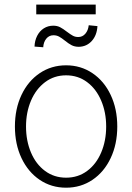

<svg xmlns="http://www.w3.org/2000/svg" viewBox="-20 -831 593 861"><path d="M46.9 -263.7Q46.9 -342.8 76.4 -405.3Q106 -467.8 158.2 -502.9Q210.4 -538.1 276.4 -538.1Q342.3 -538.1 394.5 -502.9Q446.8 -467.8 476.3 -405.3Q505.9 -342.8 505.9 -263.7Q505.9 -184.6 476.3 -122.1Q446.8 -59.6 394.5 -24.4Q342.3 10.7 276.4 10.7Q210.4 10.7 158.2 -24.4Q106 -59.6 76.4 -122.1Q46.9 -184.6 46.9 -263.7ZM456.1 -263.7Q456.1 -327.1 433.8 -379.6Q411.6 -432.1 370.8 -462.6Q330.1 -493.2 276.4 -493.2Q222.7 -493.2 181.9 -462.4Q141.1 -431.6 118.9 -379.4Q96.7 -327.1 96.7 -263.7Q96.7 -199.7 118.9 -147.2Q141.1 -94.7 181.9 -64.5Q222.7 -34.2 276.4 -34.2Q330.1 -34.2 370.8 -64.5Q411.6 -94.7 433.8 -147.2Q456.1 -199.7 456.1 -263.7ZM334 -621.1Q314.9 -621.1 301.3 -628.2Q287.6 -635.3 271.5 -648.4Q256.3 -660.6 245.1 -666.7Q233.9 -672.9 219.7 -672.9Q200.2 -672.9 187.7 -657.7Q175.3 -642.6 173.8 -619.1L134.8 -622.1Q135.7 -648.9 146.7 -670.4Q157.7 -691.9 176.5 -703.9Q195.3 -715.8 218.8 -715.8Q236.3 -715.8 249.5 -709Q262.7 -702.1 280.3 -688.5Q296.4 -676.3 306.9 -670.7Q317.4 -665 331.1 -665Q350.1 -665 362.8 -679.9Q375.5 -694.8 377.9 -717.8L417 -713.9Q414.6 -672.9 391.8 -647.5Q369.1 -622.1 334 -621.1ZM409.2 -766.6H142.6V-810.5H409.2Z"/></svg>

Font: Pretendard ExtraLight
Style: Regular
Weight: 200
Designer: Base glyphs from Inter by Rasmus Andersson; Hangeul glyphs from Noto Sans CJK(Source Han Sans) by Jang Soo-young and Kan
Foundry: Kil Hyung-jin
Version: Version 1.309